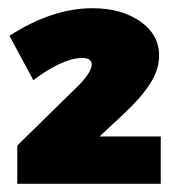

<svg xmlns="http://www.w3.org/2000/svg" viewBox="-20 -807 435 467"><path d="M203 -650Q203 -666 180 -666Q156 -666 125 -651.5Q94 -637 61 -612L3 -720Q107 -787 205 -787Q275 -787 321 -755Q367 -723 367 -672Q367 -637 344.5 -602.5Q322 -568 280 -529L222 -475H371V-360H22V-453L174 -602Q203 -633 203 -650Z"/></svg>

Font: Argentum Sans Black
Style: Regular
Weight: 900
Designer: Julieta Ulanovsky (Modified by Cristiano Sobral)
Foundry: Julieta Ulanovsky
Version: Version 1.000; ttfautohint (v1.5.65-e2d9)